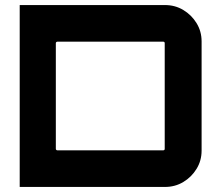

<svg xmlns="http://www.w3.org/2000/svg" viewBox="-20 -740 874 760"><path d="M58 0V-720H633Q673 -720 705.5 -700.5Q738 -681 758 -648.5Q778 -616 778 -576V-144Q778 -104 758 -71.5Q738 -39 705.5 -19.5Q673 0 633 0ZM207 -145H626Q629 -145 630.5 -146.5Q632 -148 632 -151V-569Q632 -572 630.5 -573.5Q629 -575 626 -575H207Q205 -575 203 -573.5Q201 -572 201 -569V-151Q201 -148 203 -146.5Q205 -145 207 -145Z"/></svg>

Font: Orbitron ExtraBold
Style: Regular
Weight: 800
Designer: Matt McInerney
Foundry: The League of Moveable Type
Version: Version 2.001